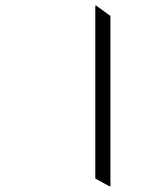

<svg xmlns="http://www.w3.org/2000/svg" viewBox="-20 -642 504 685"><path d="M371 23 320 -5V-622H323L374 -585V22Z"/></svg>

Font: Noto Serif Bengali
Style: Regular
Weight: 400
Designer: Juan Bruce, Universal Thirst, Indian Type Foundry and the Monotype Design Team.
Foundry: Monotype Imaging Inc.
Version: Version 2.003